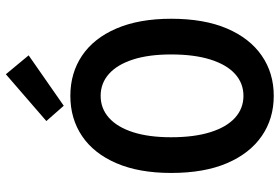

<svg xmlns="http://www.w3.org/2000/svg" viewBox="-166 -754 933 640"><g transform="rotate(-90 300.0 -434.5)"><path d="M300 12Q224 12 166 -28Q108 -68 75.5 -144Q43 -220 43 -330Q43 -437 75.5 -512.5Q108 -588 166 -627Q224 -666 300 -666Q376 -666 434 -627Q492 -588 524.5 -512.5Q557 -437 557 -330Q557 -220 524.5 -144Q492 -68 434 -28Q376 12 300 12ZM300 -89Q342 -89 373 -117Q404 -145 421 -199Q438 -253 438 -330Q438 -405 421 -457.5Q404 -510 373 -537.5Q342 -565 300 -565Q258 -565 227 -537.5Q196 -510 179 -457.5Q162 -405 162 -330Q162 -253 179 -199Q196 -145 227 -117Q258 -89 300 -89ZM267 -688 216 -746 372 -881 435 -805Z"/></g></svg>

Font: Source Code Pro ExtraLight SemiBold
Style: Regular
Weight: 600
Monospace: yes
Version: Version 1.018;hotconv 1.0.116;makeotfexe 2.5.65601